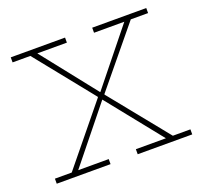

<svg xmlns="http://www.w3.org/2000/svg" viewBox="-97 -638 795 751"><g transform="rotate(-20 300.0 -263.0)"><path d="M510 -505 306 -257 313 -276V-252L306 -272L509 -21H582V0H355V-21H480L291 -257L309 -248H287L305 -257L115 -21H242V0H18V-21H88L292 -271L285 -251V-275L292 -256L92 -505H18V-526H244V-505H121L307 -270L289 -279H312L294 -270L483 -505H357V-526H582V-505Z"/></g></svg>

Font: Hepta Slab ExtraLight ExtraLight
Style: Regular
Weight: 250
Version: Version 1.102